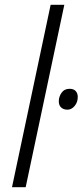

<svg xmlns="http://www.w3.org/2000/svg" viewBox="-20 -780 344 800"><path d="M30 0 191 -760H248L87 0ZM261 -323Q245 -323 235 -332Q225 -341 225 -358Q225 -377 236.5 -393.5Q248 -410 270 -410Q287 -410 295.5 -400.5Q304 -391 304 -376Q304 -354 291 -338.5Q278 -323 261 -323Z"/></svg>

Font: Noto Sans Light
Style: Italic
Weight: 300
Italic angle: -12°
Designer: Monotype Design Team
Foundry: Monotype Imaging Inc.
Version: Version 2.013; ttfautohint (v1.8.4.7-5d5b)